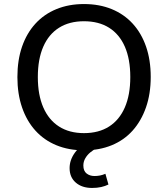

<svg xmlns="http://www.w3.org/2000/svg" viewBox="-20 -734 831 949"><path d="M395 9Q320 9 259 -16Q198 -41 155 -88.5Q112 -136 89 -203Q66 -270 66 -353Q66 -437 89 -503.5Q112 -570 155 -617Q198 -664 259 -689Q320 -714 395 -714Q471 -714 532 -689Q593 -664 636 -617Q679 -570 702 -503.5Q725 -437 725 -354Q725 -270 701.5 -203Q678 -136 635.5 -88.5Q593 -41 532 -16Q471 9 395 9ZM395 -76Q468 -76 519 -108.5Q570 -141 597 -203Q624 -265 624 -353Q624 -442 597 -503.5Q570 -565 519 -597Q468 -629 395 -629Q323 -629 272 -597Q221 -565 194 -503.5Q167 -442 167 -353Q167 -265 194 -203Q221 -141 272 -108.5Q323 -76 395 -76ZM435 195Q385 195 354.5 168.5Q324 142 324 97Q324 56 351 19.5Q378 -17 423 -38L456 0Q441 7 426 19.5Q411 32 401.5 48.5Q392 65 392 84Q392 111 408 123.5Q424 136 447 136Q461 136 474 133.5Q487 131 501 125L516 178Q500 186 480 190.5Q460 195 435 195Z"/></svg>

Font: Nunito Sans 10pt Medium
Style: Regular
Weight: 500
Designer: Vernon Adams
Foundry: Vernon Adams
Version: Version 3.101;gftools[0.9.27]